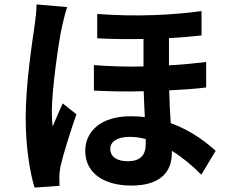

<svg xmlns="http://www.w3.org/2000/svg" viewBox="-20 -802 1040 867"><path d="M145 -782C145 -751 140 -712 136 -685C125 -609 96 -421 96 -271C96 -137 115 -24 136 45L249 37C248 23 248 6 248 -4C248 -15 250 -36 253 -50C265 -104 297 -205 325 -286L263 -335C249 -302 232 -266 218 -231C215 -251 214 -278 214 -298C214 -397 245 -616 260 -682C264 -700 276 -750 283 -770ZM638 -151C638 -104 616 -74 557 -74C509 -74 478 -93 478 -130C478 -162 509 -184 565 -184C589 -184 613 -181 638 -174ZM911 -522C859 -516 803 -510 743 -507V-630C797 -633 847 -637 890 -642V-752C768 -735 600 -725 419 -739V-629C492 -625 562 -625 628 -626V-502C556 -500 481 -502 404 -508V-393C480 -389 556 -388 629 -390C630 -351 632 -311 634 -273C613 -276 591 -277 569 -277C435 -277 365 -208 365 -121C365 -14 458 36 573 36C701 36 756 -23 756 -111V-121C803 -92 848 -55 889 -13L954 -121C916 -155 848 -211 751 -246C748 -291 745 -341 744 -394C806 -397 863 -401 911 -407Z"/></svg>

Font: Genne Gothic Bold
Style: Regular
Weight: 700
Designer: Ryoko NISHIZUKA (kana & ideographs); Paul D. Hunt (Latin, Greek & Cyrillic); Wenlong ZHANG (bopomofo); Sandoll Communica
Foundry: Adobe Systems Incorporated
Version: Version 1.004;PS 1.004;hotconv 16.6.51;makeotf.lib2.5.65220